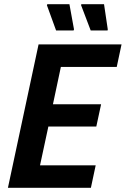

<svg xmlns="http://www.w3.org/2000/svg" viewBox="-20 -901 603 921"><path d="M18 0 165 -688H563L540 -580H272L234 -401H465L442 -294H212L172 -108H439L416 0ZM333 -755H249L205 -876L207 -881H313L335 -760ZM496 -755H415L369 -876L370 -881H479L497 -760Z"/></svg>

Font: Saira SemiCondensed SemiBold
Style: Italic
Weight: 600
Width: 4
Italic angle: -12°
Designer: Hector Gatti with collaboration of the Omnibus-Type team
Foundry: Omnibus-Type
Version: Version 1.101